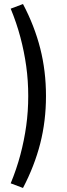

<svg xmlns="http://www.w3.org/2000/svg" viewBox="-20 -739 333 952"><path d="M94 193 33 170Q62 100 81 28.5Q100 -43 110 -115Q120 -187 120 -263Q120 -339 110 -411Q100 -483 81 -554.5Q62 -626 33 -696L94 -719Q151 -611 179.5 -499Q208 -387 208 -263Q208 -139 179.5 -27.5Q151 84 94 193Z"/></svg>

Font: Nunito Sans 10pt Condensed Medium
Style: Regular
Weight: 500
Width: 3
Designer: Vernon Adams
Foundry: Vernon Adams
Version: Version 3.101;gftools[0.9.27]